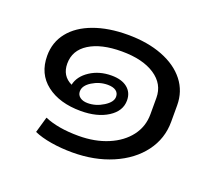

<svg xmlns="http://www.w3.org/2000/svg" viewBox="-92 -603 835 748"><g transform="rotate(20 325.0 -228.5)"><path d="M594 -288V-220Q594 -150 552.5 -94.5Q511 -39 437.5 -7.5Q364 24 272 24Q226 24 184 17Q142 10 113 -3L132 -69Q188 -45 273 -45Q341 -45 394.5 -67.5Q448 -90 478 -129.5Q508 -169 508 -220V-288Q508 -345 457.5 -378.5Q407 -412 320 -412Q235 -412 185.5 -381Q136 -350 136 -295Q136 -244 180 -223Q188 -260 226 -285Q264 -310 315 -310Q357 -310 380.5 -291Q404 -272 404 -239Q404 -195 360 -167Q316 -139 248 -139Q160 -139 106 -180.5Q52 -222 52 -297Q52 -353 85 -394.5Q118 -436 179 -458.5Q240 -481 320 -481Q402 -481 464 -457Q526 -433 560 -389.5Q594 -346 594 -288ZM219 -210Q219 -195 231 -186Q243 -177 263 -177Q297 -177 328 -196.5Q359 -216 359 -238Q359 -254 347 -262.5Q335 -271 313 -271Q279 -271 249 -252.5Q219 -234 219 -210Z"/></g></svg>

Font: KoHo Medium
Style: Regular
Weight: 500
Version: Version 1.000; ttfautohint (v1.6)